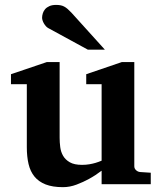

<svg xmlns="http://www.w3.org/2000/svg" viewBox="-20 -754 660 786"><path d="M396 0V-55.2Q371.1 -36.1 344.2 -21.5Q321.3 -8.8 293.5 1.7Q265.6 12.2 237.8 12.2Q195.3 12.2 166.7 1Q138.2 -10.3 121.1 -31.2Q104 -52.2 96.9 -82.5Q89.8 -112.8 89.8 -150.9V-409.2H24.9V-450.2L171.9 -500H224.1V-189.9Q224.1 -171.4 226.6 -151.9Q229 -132.3 238.3 -116.2Q247.6 -100.1 265.9 -89.6Q284.2 -79.1 315.9 -79.1Q331.5 -79.1 345.9 -81.5Q360.4 -84 371.6 -87.4Q384.3 -91.3 396 -96.2V-409.2H333V-450.2L479 -500H529.8V-73.2Q529.8 -64 536.9 -57.4Q543.9 -50.8 553.2 -49.8L597.2 -46.9V0ZM339.4 -550.8 177.2 -639.2Q171.9 -642.1 167.5 -647.2Q163.1 -652.3 159.7 -658.2Q156.2 -664.1 154.3 -670.2Q152.3 -676.3 152.3 -681.2Q152.3 -689.9 155.3 -699.5Q158.2 -709 164.8 -716.6Q171.4 -724.1 182.4 -729Q193.4 -733.9 209.5 -733.9Q219.7 -733.9 227.5 -732.4Q235.4 -731 242.4 -727.3Q249.5 -723.6 256.6 -717.5Q263.7 -711.4 272.5 -702.1L409.2 -550.8Z"/></svg>

Font: Charis SIL
Style: Bold
Weight: 700
Foundry: SIL International
Version: Version 4.112